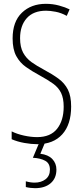

<svg xmlns="http://www.w3.org/2000/svg" viewBox="-20 -744 434 1004"><path d="M352 -187Q352 -93 305.5 -41.5Q259 10 175 10Q144 10 107.5 3.5Q71 -3 41 -16V-57Q69 -43 105.5 -35Q142 -27 174 -27Q244 -27 278.5 -70.5Q313 -114 313 -186Q313 -230 299.5 -258Q286 -286 258.5 -306Q231 -326 187 -350Q148 -371 116 -393.5Q84 -416 65 -451Q46 -486 46 -543Q46 -631 94.5 -677.5Q143 -724 220 -724Q256 -724 289 -715Q322 -706 344 -695L329 -661Q300 -677 271 -682.5Q242 -688 221 -688Q155 -688 120 -649Q85 -610 85 -544Q85 -498 101 -468.5Q117 -439 145 -419Q173 -399 209 -380Q254 -356 286 -332.5Q318 -309 335 -275.5Q352 -242 352 -187ZM275 143Q275 188 245 214Q215 240 163 240Q153 240 139.5 238.5Q126 237 115 234V204Q139 211 161 211Q195 211 218 193.5Q241 176 241 143Q241 110 216 96.5Q191 83 152 81L186 0H216L191 60Q232 65 253.5 87.5Q275 110 275 143Z"/></svg>

Font: Noto Sans Devanagari ExtraCondensed ExtraLight
Style: Regular
Weight: 200
Width: 2
Designer: Jelle Bosma - Monotype Design Team
Foundry: Monotype Imaging Inc.
Version: Version 2.004; ttfautohint (v1.8.4.7-5d5b)